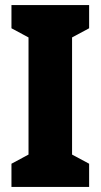

<svg xmlns="http://www.w3.org/2000/svg" viewBox="-20 -734 395 754"><path d="M25 0V-91L92 -127V-587L25 -623V-714H330V-623L263 -587V-127L330 -91V0Z"/></svg>

Font: Noto Sans UI CondBlack
Style: Regular
Weight: 900
Width: 3
Designer: Monotype Design Team
Foundry: Monotype Imaging Inc.
Version: Version 1.001